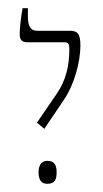

<svg xmlns="http://www.w3.org/2000/svg" viewBox="-20 -667 252 468"><path d="M88 -353 136 -424C161 -461 176 -516 176 -556C176 -586 168 -592 150 -592H70C55 -592 48 -603 48 -627V-647H35C31 -625 28 -597 28 -585C28 -571 32 -564 47 -564H136C148 -564 149 -559 149 -546C149 -508 141 -471 118 -438L70 -368ZM95 -219C115 -219 118 -231 118 -247C118 -261 115 -275 95 -275C79 -275 74 -261 74 -247C74 -231 79 -219 95 -219Z"/></svg>

Font: Noto Serif Hebrew Condensed Thin
Style: Regular
Weight: 100
Width: 3
Designer: Monotype Design Team
Foundry: Monotype Imaging Inc.
Version: Version 2.004